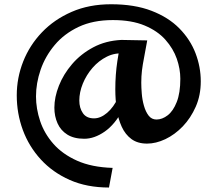

<svg xmlns="http://www.w3.org/2000/svg" viewBox="-20 -782 997 880"><path d="M479.5 77.5Q378.2 77.5 299.9 42.9Q221.5 8.2 167 -51.2Q112.5 -110.8 84.6 -186.4Q56.8 -262 56.8 -345Q56.8 -425 86.2 -499.9Q115.8 -574.8 172.1 -633.8Q228.5 -692.8 308.4 -727.6Q388.2 -762.5 489 -762.5Q596.5 -762.5 674.2 -732.6Q752 -702.8 802.1 -651.8Q852.2 -600.8 876.2 -537.9Q900.2 -475 900.2 -409Q900.2 -345.2 877.2 -293Q854.2 -240.8 817.8 -202.8Q781.2 -164.8 737.9 -144.2Q694.5 -123.8 654 -123.8Q610.8 -123.8 582.5 -144.6Q554.2 -165.5 537.9 -201.1Q521.5 -236.8 515 -281.1Q508.5 -325.5 508.5 -372.5Q508.5 -439.8 517.9 -502Q527.2 -564.2 535.8 -599L654.8 -596.8Q646.8 -550 640.2 -517.4Q633.8 -484.8 630.6 -458.5Q627.5 -432.2 627.5 -402.8Q627.5 -381.8 629.8 -353.1Q632 -324.5 639.8 -297.2Q647.5 -270 661.2 -252.1Q675 -234.2 697.2 -234.2Q723.5 -234.2 748.6 -253.6Q773.8 -273 790.1 -314.5Q806.5 -356 806.5 -421Q806.5 -465.8 790.4 -512.5Q774.2 -559.2 738.1 -599.9Q702 -640.5 642.6 -665.2Q583.2 -690 497.2 -690Q406.5 -690 340.4 -658.8Q274.2 -627.5 230.9 -575.9Q187.5 -524.2 166.2 -462.5Q145 -400.8 145 -340Q145 -284 164 -227.1Q183 -170.2 224.6 -122.9Q266.2 -75.5 333.2 -45.5Q400.2 -15.5 496.2 -12.5ZM366.2 -146Q319 -146 288.6 -165.1Q258.2 -184.2 243.8 -216.6Q229.2 -249 229.2 -288.5Q229.2 -336.5 250 -389.2Q270.8 -442 310.6 -488.4Q350.5 -534.8 407.4 -565.1Q464.2 -595.5 536.5 -599L550 -536.5Q507.5 -541 470.1 -522.5Q432.8 -504 404.2 -471.2Q375.8 -438.5 359.6 -398.8Q343.5 -359 343.5 -321.2Q343.5 -287.2 359.9 -263.4Q376.2 -239.5 411 -239.5Q441.2 -239.5 471 -264.9Q500.8 -290.2 521.8 -335.2Q542.8 -380.2 545.8 -440L590 -452.8Q578.8 -347.5 542.9 -279.5Q507 -211.5 459.8 -178.8Q412.5 -146 366.2 -146Z"/></svg>

Font: Marhey Light
Style: Regular
Weight: 300
Designer: Nur Syamsi & Bustanul Arifin
Foundry: Namelatype
Version: Version 1.000